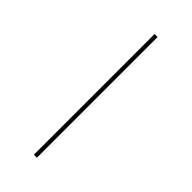

<svg xmlns="http://www.w3.org/2000/svg" viewBox="-307 -823 1125 1125"><g transform="rotate(45 255.5 -260.0)"><path d="M241 240V-760H266V240Z"/></g></svg>

Font: Noto Serif Display SemiCondensed ExtraLight
Style: Italic
Weight: 200
Width: 4
Italic angle: -12°
Designer: Monotype Design Team
Foundry: Monotype Imaging Inc.
Version: Version 2.009